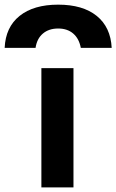

<svg xmlns="http://www.w3.org/2000/svg" viewBox="-104 -817 507 837"><path d="M149.6 -796.7Q257 -796.7 317.6 -747.7Q378.3 -698.7 382.9 -608.3H248.3Q240.7 -648.7 215.2 -670.7Q189.6 -692.7 149.6 -692.7Q109 -692.7 83 -670.7Q57 -648.7 51 -608.3H-83.7Q-79.7 -698.7 -18.5 -747.7Q42.7 -796.7 149.6 -796.7ZM76.4 0V-520H216.3V0Z"/></svg>

Font: M PLUS 2 Thin
Style: Regular
Weight: 100
Designer: Coji Morishita
Foundry: UNDERFOREST DESIGN
Version: Version 1.001